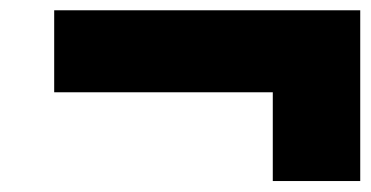

<svg xmlns="http://www.w3.org/2000/svg" viewBox="-20 -517 707 366"><path d="M666.7 -497.4V-171.9H500V-341.1H83.3V-497.4Z"/></svg>

Font: Monoid
Style: Bold
Weight: 700
Width: 4
Designer: Andreas Larsen (@larsenwork)
Version: Version 0.61